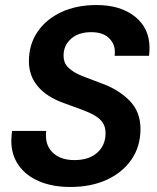

<svg xmlns="http://www.w3.org/2000/svg" viewBox="-20 -732 624 764"><path d="M260 12Q189 12 136 -10.5Q83 -33 54 -74.5Q25 -116 25 -172Q25 -180 26 -191Q27 -202 28 -211H164Q163 -205 163 -200.5Q163 -196 163 -191Q163 -148 193.5 -121.5Q224 -95 276 -95Q334 -95 367 -124.5Q400 -154 400 -202Q400 -227 389 -243.5Q378 -260 356.5 -272.5Q335 -285 303.5 -296.5Q272 -308 231 -323Q165 -347 130 -389Q95 -431 95 -488Q95 -555 129.5 -605.5Q164 -656 224.5 -684Q285 -712 364 -712Q459 -712 517 -666Q575 -620 575 -541Q575 -534 574.5 -526Q574 -518 573 -510H436Q437 -515 437 -519Q437 -523 437 -527Q437 -558 413 -581Q389 -604 343 -604Q292 -604 262.5 -577.5Q233 -551 233 -511Q233 -480 253 -462Q273 -443 307 -429.5Q341 -416 382 -401Q450 -377 494.5 -332.5Q539 -288 539 -219Q539 -149 503 -97Q467 -45 404.5 -16.5Q342 12 260 12Z"/></svg>

Font: Rethink Sans
Style: Bold Italic
Weight: 700
Italic angle: -10°
Designer: The Rethink Sans project authors (Hans Thiessen). DM Sans designed by Colophon Foundry.
Foundry: Rethink Communications LLC
Version: Version 1.001